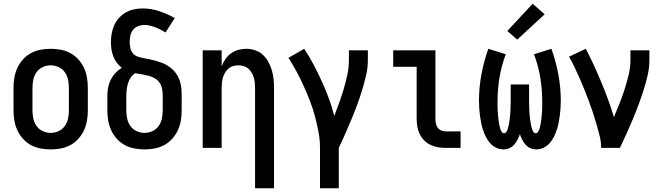

<svg xmlns="http://www.w3.org/2000/svg" viewBox="-20 -788 3540 1023"><path d="M250 8Q223 8 196 3Q169 -2 145 -15Q121 -28 102.5 -48.5Q84 -69 72.5 -94Q61 -119 56.5 -146Q52 -173 52 -200V-320Q52 -347 56.5 -374Q61 -401 72.5 -426Q84 -451 102.5 -471.5Q121 -492 145 -505Q169 -518 196 -523Q223 -528 250 -528Q277 -528 304 -523Q331 -518 355 -505Q379 -492 397.5 -471.5Q416 -451 427.5 -426Q439 -401 443.5 -374Q448 -347 448 -320V-200Q448 -173 443.5 -146Q439 -119 427.5 -94Q416 -69 397.5 -48.5Q379 -28 355 -15Q331 -2 304 3Q277 8 250 8ZM250 -80Q272 -80 292.5 -89.5Q313 -99 325.5 -117Q338 -135 342.5 -156.5Q347 -178 347 -200V-320Q347 -342 342.5 -363.5Q338 -385 325.5 -403Q313 -421 292.5 -430.5Q272 -440 250 -440Q228 -440 207.5 -430.5Q187 -421 174.5 -403Q162 -385 157.5 -363.5Q153 -342 153 -320V-200Q153 -178 157.5 -156.5Q162 -135 174.5 -117Q187 -99 207.5 -89.5Q228 -80 250 -80Z M750 8Q723 8 696 3Q669 -2 645 -15Q621 -28 602.5 -48.5Q584 -69 572.5 -94Q561 -119 556.5 -146Q552 -173 552 -200V-277Q552 -299 556 -321Q560 -343 570 -363Q580 -383 595 -399Q610 -415 629 -427Q614 -438 602.5 -453.5Q591 -469 584 -487Q577 -505 574 -524Q571 -543 571 -563Q571 -586 575 -609Q579 -632 588.5 -653.5Q598 -675 614 -692.5Q630 -710 650 -721.5Q670 -733 693 -738Q716 -743 740 -743Q785 -743 828.5 -728.5Q872 -714 911 -692L862 -615Q849 -623 835.5 -630Q822 -637 807.5 -642.5Q793 -648 778.5 -651.5Q764 -655 749 -655Q732 -655 715.5 -648.5Q699 -642 688.5 -628.5Q678 -615 674.5 -598Q671 -581 671 -564Q671 -548 674.5 -532Q678 -516 688.5 -503.5Q699 -491 714.5 -486Q730 -481 746 -478Q762 -475 777.5 -472Q793 -469 808.5 -464.5Q824 -460 839.5 -454.5Q855 -449 868.5 -441Q882 -433 894.5 -422.5Q907 -412 916.5 -399Q926 -386 932.5 -371.5Q939 -357 942.5 -341Q946 -325 947 -309Q948 -293 948 -277V-200Q948 -173 943.5 -146Q939 -119 927.5 -94Q916 -69 897.5 -48.5Q879 -28 855 -15Q831 -2 804 3Q777 8 750 8ZM750 -80Q772 -80 792.5 -89.5Q813 -99 825.5 -117Q838 -135 842.5 -156.5Q847 -178 847 -200V-277Q847 -295 844 -313Q841 -331 831 -346Q821 -361 805 -370.5Q789 -380 771.5 -384.5Q754 -389 736 -392Q718 -395 700 -398Q686 -389 676.5 -374.5Q667 -360 662 -344Q657 -328 655 -311Q653 -294 653 -277V-200Q653 -178 657.5 -156.5Q662 -135 674.5 -117Q687 -99 707.5 -89.5Q728 -80 750 -80Z M1339 215V-320Q1339 -334 1337.5 -348Q1336 -362 1332 -375.5Q1328 -389 1320.5 -401.5Q1313 -414 1302.5 -423Q1292 -432 1278 -436Q1264 -440 1250 -440Q1236 -440 1222 -436Q1208 -432 1197.5 -423Q1187 -414 1179.5 -401.5Q1172 -389 1168 -375.5Q1164 -362 1162.5 -348Q1161 -334 1161 -320V0H1060V-520H1161V-435Q1169 -455 1181 -473Q1193 -491 1210.5 -503.5Q1228 -516 1249 -522Q1270 -528 1291 -528Q1315 -528 1338.5 -520.5Q1362 -513 1379.5 -497Q1397 -481 1409 -459.5Q1421 -438 1428 -415Q1435 -392 1437.5 -368Q1440 -344 1440 -320V215Z M1685 215V0Q1685 -43 1677 -85Q1669 -127 1658 -168.5Q1647 -210 1631.5 -250Q1616 -290 1598.5 -329Q1581 -368 1560.5 -406Q1540 -444 1517 -480L1601 -528Q1628 -487 1651 -443.5Q1674 -400 1694.5 -355Q1715 -310 1732 -264Q1749 -218 1761 -170Q1775 -206 1788 -242.5Q1801 -279 1812 -316Q1823 -353 1831 -391Q1839 -429 1839 -468V-520H1940V-468Q1940 -427 1930.5 -386.5Q1921 -346 1909 -306.5Q1897 -267 1882.5 -228Q1868 -189 1852 -151Q1836 -113 1819.5 -75Q1803 -37 1785 0V215Z M2354 0Q2334 0 2313 -3.5Q2292 -7 2273.5 -16Q2255 -25 2240 -40Q2225 -55 2216 -74Q2207 -93 2203.5 -113.5Q2200 -134 2200 -155V-432H2075V-520H2300V-155Q2300 -142 2302.5 -130Q2305 -118 2312 -108Q2319 -98 2330.5 -93Q2342 -88 2354 -88H2434V0Z M2663 8Q2643 8 2624.5 -0.5Q2606 -9 2592.5 -24Q2579 -39 2570 -56.5Q2561 -74 2554.5 -93Q2548 -112 2544 -131.5Q2540 -151 2537.5 -170.5Q2535 -190 2533.5 -210Q2532 -230 2532 -250Q2532 -321 2545 -391Q2558 -461 2582 -528L2675 -499Q2652 -439 2641.5 -375.5Q2631 -312 2631 -248Q2631 -241 2631 -233.5Q2631 -226 2631 -218.5Q2631 -211 2631.5 -203.5Q2632 -196 2632.5 -188.5Q2633 -181 2633.5 -173.5Q2634 -166 2635 -158.5Q2636 -151 2637 -143.5Q2638 -136 2639.5 -128.5Q2641 -121 2642.5 -113.5Q2644 -106 2646.5 -99Q2649 -92 2653.5 -85Q2658 -78 2666 -78Q2674 -78 2678.5 -86Q2683 -94 2685.5 -101.5Q2688 -109 2689.5 -116.5Q2691 -124 2692.5 -132Q2694 -140 2695 -148Q2696 -156 2697 -164Q2698 -172 2698.5 -180Q2699 -188 2699.5 -196Q2700 -204 2700 -212Q2700 -220 2700.5 -228Q2701 -236 2701 -244Q2701 -252 2701 -260V-338H2799V-260Q2799 -252 2799 -244Q2799 -236 2799.5 -228Q2800 -220 2800 -212Q2800 -204 2800.5 -196Q2801 -188 2801.5 -180Q2802 -172 2803 -164Q2804 -156 2805 -148Q2806 -140 2807.5 -132Q2809 -124 2810.5 -116.5Q2812 -109 2814.5 -101.5Q2817 -94 2821.5 -86Q2826 -78 2834 -78Q2842 -78 2846.5 -85Q2851 -92 2853.5 -99Q2856 -106 2857.5 -113.5Q2859 -121 2860.5 -128.5Q2862 -136 2863 -143.5Q2864 -151 2865 -158.5Q2866 -166 2866.5 -173.5Q2867 -181 2867.5 -188.5Q2868 -196 2868.5 -203.5Q2869 -211 2869 -218.5Q2869 -226 2869 -233.5Q2869 -241 2869 -248Q2869 -312 2858.5 -375.5Q2848 -439 2825 -499L2918 -528Q2942 -461 2955 -391Q2968 -321 2968 -250Q2968 -230 2966.5 -210Q2965 -190 2962.5 -170.5Q2960 -151 2956 -131.5Q2952 -112 2945.5 -93Q2939 -74 2930 -56.5Q2921 -39 2907.5 -24Q2894 -9 2875.5 -0.5Q2857 8 2837 8Q2821 8 2806 1.5Q2791 -5 2780.5 -17Q2770 -29 2762.5 -43.5Q2755 -58 2750 -73Q2745 -58 2737.5 -43.5Q2730 -29 2719.5 -17Q2709 -5 2694 1.5Q2679 8 2663 8ZM2736 -577 2683 -623 2818 -768 2882 -712Z M3183 0Q3183 -32 3175 -64Q3167 -96 3158 -127Q3149 -158 3139 -188.5Q3129 -219 3117.5 -249.5Q3106 -280 3094 -310Q3082 -340 3069 -369.5Q3056 -399 3042 -428.5Q3028 -458 3012 -486L3101 -528Q3124 -485 3144.5 -440Q3165 -395 3184 -349.5Q3203 -304 3220 -257.5Q3237 -211 3251 -164Q3267 -201 3281.5 -238Q3296 -275 3308 -312.5Q3320 -350 3329.5 -389Q3339 -428 3339 -468V-520H3440V-468Q3440 -427 3430.5 -386Q3421 -345 3408.5 -306Q3396 -267 3381.5 -228Q3367 -189 3351 -151Q3335 -113 3318 -75Q3301 -37 3283 0Z"/></svg>

Font: Iosevka SS04 Semibold
Style: Regular
Weight: 600
Monospace: yes
Designer: Belleve Invis
Foundry: Belleve Invis
Version: Version 19.0.0; ttfautohint (v1.8.4)